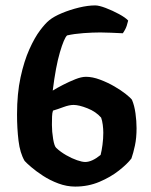

<svg xmlns="http://www.w3.org/2000/svg" viewBox="-20 -690 559 710"><path d="M258 0Q227 0 196 -11.5Q165 -23 139 -40Q113 -57 95 -72.5Q77 -88 71 -95Q54 -124 48.5 -169.5Q43 -215 43 -267Q43 -344 56 -404Q69 -464 88.5 -507.5Q108 -551 128 -577.5Q148 -604 162 -615Q179 -629 209 -641.5Q239 -654 272 -662Q305 -670 332 -670Q346 -670 371 -660.5Q396 -651 420 -638Q444 -625 454 -614Q449 -592 442.5 -580.5Q436 -569 434 -567Q411 -568 390 -569Q369 -570 351 -570Q323 -570 288.5 -567.5Q254 -565 228 -559Q217 -549 201.5 -496.5Q186 -444 175 -355Q191 -365 213.5 -376.5Q236 -388 258.5 -397Q281 -406 298 -406Q322 -406 350 -395.5Q378 -385 403 -370.5Q428 -356 445.5 -342Q463 -328 468 -321Q477 -300 481 -271Q485 -242 485 -216Q485 -180 479 -152Q473 -124 466 -104Q451 -84 420 -59.5Q389 -35 347.5 -17.5Q306 0 258 0ZM295 -91Q320 -91 352 -117Q356 -132 359 -154.5Q362 -177 362 -199Q362 -213 360 -228.5Q358 -244 354 -255Q335 -277 303.5 -289.5Q272 -302 252 -302Q236 -302 214.5 -294Q193 -286 176 -281Q173 -273 172.5 -259Q172 -245 172 -228Q172 -203 176.5 -176Q181 -149 188 -143Q204 -128 225 -116Q246 -104 265 -97.5Q284 -91 295 -91Z"/></svg>

Font: Texturina
Style: Bold
Weight: 700
Designer: Guillermo Torres Carreño
Foundry: Omnibus-Type
Version: Version 1.002; ttfautohint (v1.8.3)